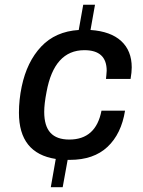

<svg xmlns="http://www.w3.org/2000/svg" viewBox="-20 -743 603 812"><path d="M194.8 48.8 215.8 -70.8Q60.1 -94.7 60.1 -266.1Q60.1 -321.3 71.8 -377Q93.8 -481.9 154.1 -545.9Q214.4 -609.9 313 -616.2L332 -723.1H381.8L362.8 -616.2Q448.2 -610.4 492.7 -569.3Q537.1 -528.3 537.1 -458Q537.1 -437.5 532.2 -409.2H428.2Q428.2 -411.1 429.7 -424.1Q431.2 -437 431.2 -443.8Q431.2 -530.8 336.9 -530.8Q209 -530.8 176.8 -354Q167 -303.7 167 -270Q167 -210 193.4 -181.4Q219.7 -152.8 272.9 -152.8Q385.7 -152.8 409.2 -274.9H508.8Q493.2 -176.8 434.6 -121.8Q376 -66.9 275.9 -66.9H266.1L245.1 48.8Z"/></svg>

Font: Archivo Medium
Style: Italic
Weight: 500
Italic angle: -10°
Designer: Hector Gatti
Foundry: Omnibus-Type
Version: Version 2.001